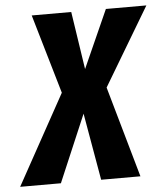

<svg xmlns="http://www.w3.org/2000/svg" viewBox="-95 -739 680 784"><g transform="rotate(-5 245.0 -346.5)"><path d="M534 -693 343 -373 449 0H288L240 -275L123 0H-44L159 -368L64 -693H226L262 -456L368 -693Z"/></g></svg>

Font: Fira Sans Extra Condensed
Style: Bold Italic
Weight: 700
Width: 3
Italic angle: -8°
Designer: Carrois Corporate & Edenspiekermann AG
Foundry: Carrois Corporate GbR & Edenspiekermann AG
Version: Version 4.203